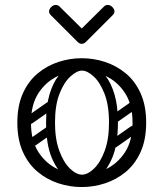

<svg xmlns="http://www.w3.org/2000/svg" viewBox="-20 -745 660 775"><path d="M310 10Q262 10 216 -5Q170 -20 132.5 -51Q95 -82 72.5 -131.5Q50 -181 50 -250Q50 -319 72.5 -368.5Q95 -418 132.5 -449Q170 -480 216 -495Q262 -510 310 -510Q358 -510 404 -495Q450 -480 487.5 -449Q525 -418 547.5 -368.5Q570 -319 570 -250Q570 -181 547.5 -131.5Q525 -82 487.5 -51Q450 -20 404 -5Q358 10 310 10ZM310 -40Q360 -40 407 -62Q454 -84 484.5 -130.5Q515 -177 515 -250Q515 -323 484.5 -369.5Q454 -416 407 -438Q360 -460 310 -460Q261 -460 213.5 -438Q166 -416 135.5 -369.5Q105 -323 105 -250Q105 -177 135.5 -130.5Q166 -84 213.5 -62Q261 -40 310 -40ZM311 -4Q280 -4 246 -29Q212 -54 189 -108Q166 -162 166 -250Q166 -318 180 -364.5Q194 -411 216 -438.5Q238 -466 263.5 -478Q289 -490 311 -490V-460Q291 -460 265 -437Q239 -414 220.5 -367.5Q202 -321 202 -250Q202 -183 219.5 -136Q237 -89 262.5 -64.5Q288 -40 311 -40ZM311 -4V-40Q334 -40 359.5 -64.5Q385 -89 402.5 -136Q420 -183 420 -250Q420 -321 401.5 -367.5Q383 -414 357.5 -437Q332 -460 311 -460V-490Q334 -490 359 -478Q384 -466 406 -438.5Q428 -411 442 -364.5Q456 -318 456 -250Q456 -162 433 -108Q410 -54 376.5 -29Q343 -4 311 -4ZM113 -249Q98 -238 89 -252Q85 -257 84.5 -264Q84 -271 92 -277L169 -331Q184 -341 194 -327Q198 -321 197.5 -314.5Q197 -308 190 -303ZM115 -152Q100 -141 91 -155Q87 -160 86.5 -167Q86 -174 94 -180L171 -234Q186 -244 196 -230Q200 -224 199.5 -217.5Q199 -211 192 -206ZM449 -249Q434 -238 425 -252Q421 -257 420.5 -264Q420 -271 428 -277L505 -331Q520 -341 530 -327Q534 -321 533.5 -314.5Q533 -308 526 -303ZM451 -152Q436 -141 427 -155Q423 -160 422.5 -167Q422 -174 430 -180L507 -234Q522 -244 532 -230Q536 -224 535.5 -217.5Q535 -211 528 -206ZM220 -719 310 -630 400 -719Q406 -725 415 -725Q425 -725 433 -717Q442 -708 442 -699Q442 -691 435 -684L328 -577Q319 -568 310 -568Q301 -568 292 -577L185 -684Q178 -691 178 -699Q178 -708 187 -717Q195 -725 205 -725Q214 -725 220 -719Z"/></svg>

Font: Agu Display
Style: Regular
Weight: 400
Designer: Oluwaseun Badejo
Version: Version 1.103